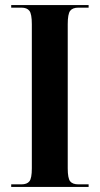

<svg xmlns="http://www.w3.org/2000/svg" viewBox="-20 -734 391 754"><path d="M24 0V-10H64Q86 -10 95.5 -22Q105 -34 105 -73V-639Q105 -679 95.5 -691.5Q86 -704 64 -704H24V-714H328V-704H288Q265 -704 255.5 -691.5Q246 -679 246 -639V-73Q246 -34 255.5 -22Q265 -10 288 -10H328V0Z"/></svg>

Font: Noto Serif Display Condensed
Style: Bold
Weight: 700
Width: 3
Designer: Monotype Design Team
Foundry: Monotype Imaging Inc.
Version: Version 2.009